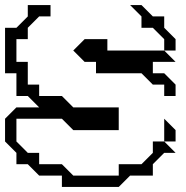

<svg xmlns="http://www.w3.org/2000/svg" viewBox="-20 -695 737 760"><path d="M540 -585V-630L495 -675H540L585 -630H630V-585L675 -540V-495H630V-540L585 -585ZM360 -405V-450H315L270 -495L315 -540H405V-495H630L675 -450H585V-405H630L675 -360V-315H630V-360H585L540 -405ZM630 -135V-225L675 -180V-135ZM45 -45V-90L0 -135V-225L45 -270H135L90 -315H45V-405H0V-585H45L90 -630V-675H180V-630H135L90 -585V-540H45V-450H90V-360H135V-315H225L270 -270H450V-180H270L225 -225H45V-135L90 -90H135V-45H225L270 0H450V-45H540L585 -90V-135H630L675 -90H630L585 -45V0H495L450 45H225V0H135L90 -45Z"/></svg>

Font: Rubik Iso
Style: Regular
Weight: 400
Designer: Hubert and Fischer, NaN
Foundry: Hubert and Fischer, NaN
Version: Version 2.200